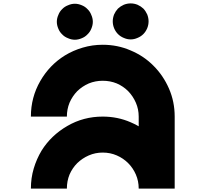

<svg xmlns="http://www.w3.org/2000/svg" viewBox="-20 -1099 1199 1120"><path d="M816.4 -900.4Q801.8 -885.7 782.2 -877.9Q762.7 -869.1 742.2 -869.1Q721.7 -869.1 702.1 -877.9Q682.6 -885.7 668 -900.4Q654.3 -914.1 645.5 -934.6Q637.7 -954.1 637.7 -974.6Q637.7 -994.1 645.5 -1014.6Q654.3 -1034.2 668 -1048.8Q682.6 -1062.5 702.1 -1071.3Q721.7 -1079.1 742.2 -1079.1Q762.7 -1079.1 782.2 -1071.3Q801.8 -1062.5 816.4 -1048.8Q830.1 -1034.2 838.9 -1014.6Q846.7 -994.1 846.7 -974.6Q846.7 -954.1 838.9 -934.6Q830.1 -914.1 816.4 -900.4ZM490.2 -898.4Q476.6 -883.8 457 -876Q436.5 -867.2 417 -867.2Q396.5 -867.2 377 -876Q356.4 -883.8 342.8 -898.4Q328.1 -912.1 320.3 -931.6Q311.5 -952.1 311.5 -971.7Q311.5 -992.2 320.3 -1011.7Q328.1 -1032.2 342.8 -1045.9Q356.4 -1060.5 377 -1068.4Q396.5 -1077.1 417 -1077.1Q436.5 -1077.1 457 -1068.4Q476.6 -1060.5 490.2 -1045.9Q504.9 -1032.2 512.7 -1011.7Q521.5 -992.2 521.5 -971.7Q521.5 -952.1 512.7 -931.6Q504.9 -912.1 490.2 -898.4ZM789.1 1Q789.1 -43 772.5 -81.1Q755.9 -119.1 727.5 -147.5Q699.2 -175.8 661.1 -192.4Q623 -209 579.1 -209Q579.1 -279.3 579.1 -418.9Q666 -418.9 742.2 -385.7Q819.3 -352.5 876 -295.9Q932.6 -239.3 965.8 -162.1Q999 -85.9 999 1Q946.3 1 893.6 1Q841.8 1 789.1 1ZM579.1 -209Q536.1 -209 498 -192.4Q460 -175.8 430.7 -147.5Q402.3 -119.1 385.7 -81.1Q370.1 -43 370.1 1Q299.8 1 160.2 1Q160.2 -60.5 176.8 -116.2Q193.4 -171.9 222.7 -220.7Q278.3 -309.6 373 -364.3Q466.8 -418.9 579.1 -418.9Q579.1 -366.2 579.1 -313.5Q579.1 -261.7 579.1 -209ZM789.1 -418.9Q789.1 -461.9 772.5 -500Q755.9 -538.1 727.5 -567.4Q699.2 -595.7 661.1 -612.3Q623 -627.9 579.1 -627.9Q579.1 -698.2 579.1 -837.9Q666 -837.9 742.2 -804.7Q819.3 -772.5 876 -714.8Q932.6 -658.2 965.8 -582Q999 -505.9 999 -418.9Q946.3 -418.9 893.6 -418.9Q841.8 -418.9 789.1 -418.9ZM579.1 -627.9Q536.1 -627.9 498 -612.3Q460 -595.7 430.7 -567.4Q402.3 -538.1 385.7 -500Q370.1 -461.9 370.1 -418.9Q299.8 -418.9 160.2 -418.9Q160.2 -531.2 214.8 -626Q268.6 -719.7 358.4 -775.4Q406.2 -804.7 462.9 -821.3Q518.6 -837.9 579.1 -837.9Q579.1 -786.1 579.1 -733.4Q579.1 -680.7 579.1 -627.9ZM789.1 -418.9Q859.4 -418.9 999 -418.9Q999 -280.3 999 -2.9Q928.7 -2.9 789.1 -2.9Q789.1 -141.6 789.1 -418.9Z"/></svg>

Font: CornerV20
Style: Regular
Weight: 400
Designer: Olivier Tavernier
Version: Version 20